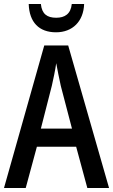

<svg xmlns="http://www.w3.org/2000/svg" viewBox="-20 -943 567 963"><path d="M402 -923H340C335 -873 305 -854 262 -854C216 -854 190 -873 185 -923H124C127 -831 176 -781 261 -781C344 -781 399 -836 402 -923ZM418 0H527L322 -715H202L0 0H109L165 -207H362ZM285 -512 341 -298H185L240 -513C248 -548 257 -591 262 -626C267 -595 278 -546 285 -512Z"/></svg>

Font: Noto Sans Myanmar UI Condensed Medium
Style: Regular
Weight: 500
Width: 3
Designer: Monotype Design Team
Foundry: Monotype Imaging Inc.
Version: Version 2.103